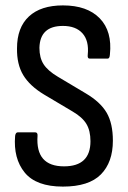

<svg xmlns="http://www.w3.org/2000/svg" viewBox="-20 -683 475 711"><path d="M213 8Q114 8 71.5 -44Q29 -96 36 -180Q38 -193 46 -193H110Q120 -193 119 -180Q111 -67 217 -67Q315 -67 315 -160Q315 -199 300 -224Q285 -249 249 -270L143 -333Q90 -365 66 -405Q42 -445 43 -504Q43 -581 87 -622Q131 -663 213 -663Q303 -663 349.5 -615Q396 -567 387 -481Q386 -466 379 -466H312Q303 -466 305 -481Q310 -532 285.5 -559.5Q261 -587 213 -587Q128 -587 126 -506Q126 -469 141.5 -445Q157 -421 194 -399L298 -337Q352 -305 375 -265.5Q398 -226 398 -162Q398 -82 353.5 -37Q309 8 213 8Z"/></svg>

Font: Sofia Sans Condensed Medium
Style: Regular
Weight: 500
Designer: Botio Nikoltchev, Ani Petrova
Foundry: lettersoup
Version: Version 4.101; ttfautohint (v1.8.4.7-5d5b)